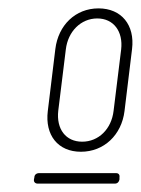

<svg xmlns="http://www.w3.org/2000/svg" viewBox="-20 -728 336 458"><path d="M173 -366C228 -366 270 -406 277 -463L295 -611C302 -668 270 -708 215 -708C160 -708 119 -668 112 -611L94 -463C87 -406 118 -366 173 -366ZM176 -390C137 -390 114 -420 119 -464L137 -610C142 -653 173 -684 212 -684C251 -684 274 -653 269 -610L251 -464C246 -420 215 -390 176 -390ZM70 -290H254C260 -290 264 -294 265 -300V-305C266 -311 263 -315 257 -315H73C67 -315 62 -311 62 -305L61 -300C60 -294 64 -290 70 -290Z"/></svg>

Font: Barlow Condensed Thin
Style: Italic
Weight: 250
Width: 3
Italic angle: -7°
Designer: Jeremy Tribby
Foundry: Tribby Type
Version: Version 1.422;hotconv 1.0.109;makeotfexe 2.5.65596